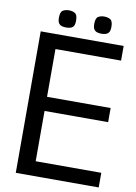

<svg xmlns="http://www.w3.org/2000/svg" viewBox="-105 -1058 796 1124"><g transform="rotate(10 293.0 -495.5)"><path d="M70 0V-841H563V-754H173V-470H551V-386H173V-87H563V0ZM422 -889Q408 -889 396.5 -892.5Q385 -896 378 -906Q371 -916 371 -939Q371 -973 386 -982Q401 -991 422 -991Q443 -991 458 -982Q473 -973 473 -939Q473 -916 466 -906Q459 -896 447.5 -892.5Q436 -889 422 -889ZM212 -889Q198 -889 186.5 -892.5Q175 -896 168 -906Q161 -916 161 -939Q161 -973 176 -982Q191 -991 212 -991Q233 -991 248 -982Q263 -973 263 -939Q263 -916 256.5 -906Q250 -896 238 -892.5Q226 -889 212 -889Z"/></g></svg>

Font: Matangi SemiBold
Style: Regular
Weight: 600
Designer: Prashant Pant
Foundry: The Graphic Ant
Version: Version 3.002